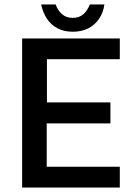

<svg xmlns="http://www.w3.org/2000/svg" viewBox="-20 -839 626 859"><path d="M79 0V-667H516V-574H190V-381H474V-287H189V-93H516V0ZM305 -697Q267 -697 238 -712Q209 -727 190.5 -754.5Q172 -782 164 -819H229Q238 -793 257 -776Q276 -759 305 -759Q335 -759 353.5 -776Q372 -793 382 -819H447Q442 -782 423 -754.5Q404 -727 374.5 -712Q345 -697 305 -697Z"/></svg>

Font: Maven Pro Medium
Style: Regular
Weight: 500
Designer: Joe Prince
Foundry: Joe Prince
Version: Version 2.103